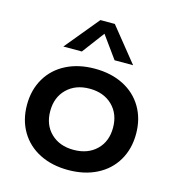

<svg xmlns="http://www.w3.org/2000/svg" viewBox="-107 -800 824 901"><g transform="rotate(15 305.0 -349.5)"><path d="M570 -236Q570 -163 537 -107Q504 -51 444 -20.5Q384 10 305 10Q226 10 166 -20.5Q106 -51 73 -107Q40 -163 40 -236Q40 -309 73 -365Q106 -421 166 -451.5Q226 -482 305 -482Q384 -482 444 -451.5Q504 -421 537 -365Q570 -309 570 -236ZM458 -236Q458 -303 416 -344Q374 -385 305 -385Q237 -385 195 -344Q153 -303 153 -236Q153 -169 195 -128.5Q237 -88 305 -88Q374 -88 416 -128.5Q458 -169 458 -236ZM473 -544H383L305 -652L224 -544H134L270 -709H340Z"/></g></svg>

Font: Madhuban Medium
Style: Regular
Weight: 500
Designer: jaikishan Patel
Foundry: MagicType
Version: Version 1.000